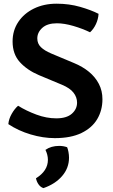

<svg xmlns="http://www.w3.org/2000/svg" viewBox="-20 -716 596 1014"><path d="M24 -60.5Q26.5 -88 41.8 -114.8Q57 -141.5 75.5 -157.5Q119 -130.5 172.2 -110.8Q225.5 -91 277.5 -91Q331.5 -91 359.2 -115.2Q387 -139.5 387 -174Q387 -202 368.5 -226.2Q350 -250.5 307 -268.5L186 -319Q123.5 -345.5 85 -387.8Q46.5 -430 46.5 -497Q46.5 -555 76.5 -600Q106.5 -645 159.2 -670.8Q212 -696.5 279 -696.5Q345 -696.5 403.2 -679.8Q461.5 -663 500.5 -643Q499 -615.5 486.8 -589Q474.5 -562.5 455.5 -545.5Q416.5 -564.5 368 -578.8Q319.5 -593 280.5 -593Q230 -593 203.5 -569Q177 -545 177 -513Q177 -485.5 196 -467Q215 -448.5 250.5 -433.5L371 -383Q416 -364.5 449.8 -336.8Q483.5 -309 502.2 -272.8Q521 -236.5 521 -192Q521 -133.5 493.5 -87Q466 -40.5 410 -13.5Q354 13.5 269.5 13.5Q207.5 13.5 142 -6Q76.5 -25.5 24 -60.5ZM334.5 61.5Q338.5 70.5 341.5 86.2Q344.5 102 344.5 116.5Q344.5 171.5 308 213.8Q271.5 256 209.5 277.5Q194 272.5 183.8 258Q173.5 243.5 170 225.5Q233 186.5 233 128Q233 114.5 229.5 101Q226 87.5 220 75.5Q249.5 54.5 293 54.5Q314.5 54.5 334.5 61.5Z"/></svg>

Font: Signika Negative Light SemiBold
Style: Regular
Weight: 600
Version: Version 2.001